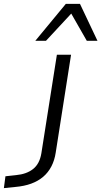

<svg xmlns="http://www.w3.org/2000/svg" viewBox="-157 -776 522 989"><path d="M-137 193 -129 132 -74 126Q-20 121 13.5 94.5Q47 68 56 14L136 -494H209L130 10Q124 50 107.5 81.5Q91 113 65 135Q39 157 3.5 170Q-32 183 -78 187ZM25 -566 182 -756H255L345 -566H290L210 -706L80 -566Z"/></svg>

Font: Nunito Sans 7pt SemiExpanded Light
Style: Italic
Weight: 300
Width: 6
Italic angle: -9°
Designer: Vernon Adams
Foundry: Vernon Adams
Version: Version 3.101;gftools[0.9.27]